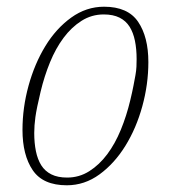

<svg xmlns="http://www.w3.org/2000/svg" viewBox="-20 -540 509 572"><path d="M180 -11Q216 -11 246 -30Q276 -49 299.5 -80.5Q323 -112 340 -153.5Q357 -195 368 -241Q374 -266 377.5 -284Q381 -302 383.5 -316Q386 -330 386.5 -341.5Q387 -353 387 -364Q387 -394 382 -418.5Q377 -443 366 -460.5Q355 -478 336 -487.5Q317 -497 289 -497Q253 -497 223 -478Q193 -459 169.5 -427.5Q146 -396 129 -354.5Q112 -313 101 -267Q89 -217 85.5 -191.5Q82 -166 82 -144Q82 -114 87 -89.5Q92 -65 103 -47.5Q114 -30 133 -20.5Q152 -11 180 -11ZM179 12Q108 12 77.5 -33Q47 -78 47 -153Q47 -219 65 -284.5Q83 -350 115 -402.5Q147 -455 192 -487.5Q237 -520 290 -520Q361 -520 391.5 -475Q422 -430 422 -355Q422 -289 404 -223.5Q386 -158 353.5 -105.5Q321 -53 276.5 -20.5Q232 12 179 12Z"/></svg>

Font: IBM Plex Serif ExtraLight
Style: Italic
Weight: 200
Italic angle: -14°
Designer: Mike Abbink, Paul van der Laan, Pieter van Rosmalen
Foundry: Bold Monday
Version: Version 2.5